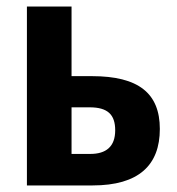

<svg xmlns="http://www.w3.org/2000/svg" viewBox="-20 -565 538 585"><path d="M198 -333V-545H62V0H262C403 0 467 -62 467 -172C467 -281 402 -333 260 -333ZM331 -168C331 -118 303 -96 255 -96H198V-238H253C308 -238 331 -216 331 -168Z"/></svg>

Font: Noto Sans Display SemiCondensed
Style: Bold
Weight: 700
Width: 4
Designer: Monotype Design Team
Foundry: Monotype Imaging Inc.
Version: Version 1.900